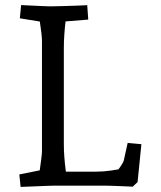

<svg xmlns="http://www.w3.org/2000/svg" viewBox="-20 -730 632 755"><path d="M61 5 56 -44 170 -67 131 -28Q133 -37 136 -58.5Q139 -80 142 -102.5Q145 -125 145 -135V-570Q145 -581 142.5 -602.5Q140 -624 136.5 -646Q133 -668 131 -678L170 -640L58 -658L63 -710Q82 -709 105 -708Q128 -707 148.5 -706Q169 -705 178 -705Q200 -705 225.5 -706Q251 -707 274 -707.5Q297 -708 311 -709Q325 -710 323 -710L327 -653L204 -643L242 -678Q241 -670 238 -647Q235 -624 233 -595Q231 -566 231 -540V-165Q231 -139 233 -112.5Q235 -86 238 -63.5Q241 -41 243 -28L203 -55H358Q388 -55 417.5 -59.5Q447 -64 460 -67L430 -43Q441 -57 453 -74Q465 -91 467 -100L482 -168L536 -163L521 -14L502 4Q478 3 455.5 2Q433 1 415.5 0.5Q398 0 388 0H195Q183 0 160.5 1Q138 2 112 3Q86 4 61 5Z"/></svg>

Font: Andada Pro
Style: Regular
Weight: 400
Designer: Carolina Giovagnoli
Foundry: Huerta Tipografica
Version: Version 3.003